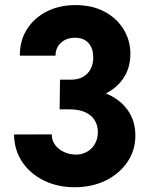

<svg xmlns="http://www.w3.org/2000/svg" viewBox="-20 -748 602 775"><path d="M281.2 7.8Q212.9 7.8 157.7 -19Q102.5 -45.9 70.1 -93.8Q37.6 -141.6 36.6 -205.1L189 -205.6Q189 -179.7 203.6 -161.4Q218.3 -143.1 240.5 -133.5Q262.7 -124 286.6 -124Q312 -124 332 -135.7Q352.1 -147.5 363.5 -168Q375 -188.5 375 -215.3Q375 -241.2 362.8 -261.7Q350.6 -282.2 325.4 -294.4Q300.3 -306.6 260.3 -306.6H220.7L222.2 -426.3H264.2Q295.4 -426.3 315.9 -438.2Q336.4 -450.2 346.4 -470.5Q356.4 -490.7 356.4 -516.1Q356.4 -541 347.7 -558.8Q338.9 -576.7 322.5 -586.2Q306.2 -595.7 282.2 -595.7Q259.8 -595.7 242.2 -586.7Q224.6 -577.6 214.4 -561.5Q204.1 -545.4 204.1 -523.4H60.1Q59.6 -583 88.1 -628.9Q116.7 -674.8 168 -701.2Q219.2 -727.5 284.7 -727.5Q352.1 -727.5 401.9 -700.9Q451.7 -674.3 479 -629.4Q506.3 -584.5 506.3 -530.8Q506.3 -475.1 478.8 -433.3Q451.2 -391.6 403.1 -368.7Q355 -345.7 292.5 -346.2V-389.2Q360.4 -391.1 413.1 -368.4Q465.8 -345.7 496.1 -302.7Q526.4 -259.8 526.4 -200.2Q526.4 -141.6 494.4 -94.2Q462.4 -46.9 407 -19.5Q351.6 7.8 281.2 7.8Z"/></svg>

Font: Reddit Mono ExtraBold
Style: Regular
Weight: 800
Monospace: yes
Designer: Stephen Hutchings
Foundry: Reddit
Version: Version 1.014